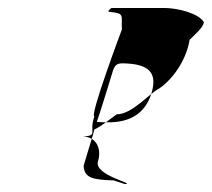

<svg xmlns="http://www.w3.org/2000/svg" viewBox="-20 -609 532 482"><path d="M257 -579C245 -579 260 -589 260 -589H392C427 -589 480 -575 492 -553C489 -539 472 -525 456 -509C449 -465 420 -415 380 -387C355 -375 312 -322 273 -322C257 -311 238 -294 217 -284C218 -284 189 -192 190 -192C192 -161 215 -158 266 -156L293 -147C325 -147 215 -168 226 -204C236 -236 221 -266 189 -266C228 -270 202 -275 217 -317C204 -317 286 -535 286 -535C284 -571 294 -575 257 -579ZM223 -303C234 -302 241 -302 250 -302C308 -301 345 -326 360 -374C376 -426 355 -449 288 -450C274 -450 269 -446 264 -433C264 -432 224 -303 223 -303Z"/></svg>

Font: Zinc
Style: Obl
Weight: 400
Version: Version 1